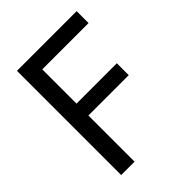

<svg xmlns="http://www.w3.org/2000/svg" viewBox="-201 -806 912 912"><g transform="rotate(-45 255.0 -350.0)"><path d="M74 -700H475V-620H164V-390H435V-310H164V0H74Z"/></g></svg>

Font: Moderustic
Style: Regular
Weight: 400
Designer: Tural Alisoy
Foundry: TAFT Foundry
Version: Version 2.120